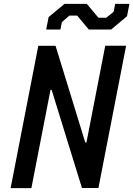

<svg xmlns="http://www.w3.org/2000/svg" viewBox="-20 -965 684 985"><path d="M34.5 0H141L239 -503.5H245L400.5 -0.5H485L627 -730.5H520L423.5 -234H417.5L265 -730H176.5ZM217 -813.5H290L297.5 -851.5L336 -885H376L435.5 -813.5H550L631.5 -881.5L644 -945H571L563 -904.5L525 -874H485L425.5 -945H311L229.5 -877.5Z"/></svg>

Font: Monaspace Krypton Medium
Style: Italic
Weight: 500
Italic angle: -11°
Designer: Riley Cran & the Lettermatic Team
Foundry: Lettermatic
Version: Version 1.101 (Monaspace Krypton)